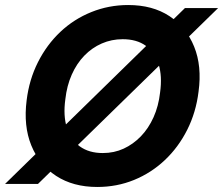

<svg xmlns="http://www.w3.org/2000/svg" viewBox="-46 -732 888 764"><path d="M-26 0 690 -700H822L105 0ZM341 12Q245 12 177.5 -32Q110 -76 78.5 -153.5Q47 -231 60 -333Q70 -415 105 -484.5Q140 -554 194 -605Q248 -656 317.5 -684Q387 -712 464 -712Q561 -712 628 -668Q695 -624 726.5 -546.5Q758 -469 744 -367Q734 -285 699 -215.5Q664 -146 610 -95Q556 -44 487.5 -16Q419 12 341 12ZM363 -123Q408 -123 446 -140.5Q484 -158 514.5 -189.5Q545 -221 565 -265.5Q585 -310 591 -364Q600 -429 585 -476.5Q570 -524 534 -550Q498 -576 442 -576Q398 -576 359 -559Q320 -542 289.5 -510.5Q259 -479 239.5 -435Q220 -391 214 -337Q205 -272 220 -224Q235 -176 271.5 -149.5Q308 -123 363 -123Z"/></svg>

Font: DM Sans 11pt Black
Style: Italic
Weight: 900
Italic angle: -10°
Version: Version 4.004;gftools[0.9.30]